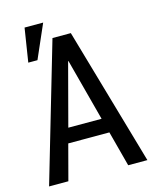

<svg xmlns="http://www.w3.org/2000/svg" viewBox="-118 -878 776 958"><g transform="rotate(-15 269.5 -398.5)"><path d="M375.5 -182.6H163.1L114.7 0H15.1L223.1 -710.9H317.9L522.9 0H423.8ZM183.6 -258.3H355.5L270.5 -579.1H268.6ZM102.1 -797.4H198.2L122.1 -623.5H74.7Z"/></g></svg>

Font: Franco
Style: Regular
Weight: 400
Designer: Google
Version: Version 1.200311; 2013